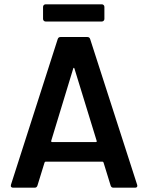

<svg xmlns="http://www.w3.org/2000/svg" viewBox="-20 -872 688 892"><path d="M494 -10 461 -117Q459 -121 456 -121H192Q189 -121 187 -117L154 -10Q151 0 141 0H41Q35 0 32 -3.5Q29 -7 31 -14L248 -690Q251 -700 261 -700H386Q396 -700 399 -690L617 -14Q618 -12 618 -9Q618 0 607 0H507Q497 0 494 -10ZM222 -212H425Q431 -212 429 -218L326 -553Q325 -557 323 -557Q321 -557 320 -553L218 -218Q217 -212 222 -212ZM180 -784V-840Q180 -845 183.5 -848.5Q187 -852 192 -852H453Q458 -852 461.5 -848.5Q465 -845 465 -840V-784Q465 -779 461.5 -775.5Q458 -772 453 -772H192Q187 -772 183.5 -775.5Q180 -779 180 -784Z"/></svg>

Font: Amber EN SemiBold
Style: Regular
Weight: 600
Designer: Jeremy Tribby
Foundry: Tribby Type
Version: Version 1.408 November 24, 2021